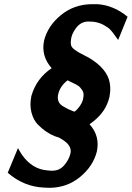

<svg xmlns="http://www.w3.org/2000/svg" viewBox="-20 -725 630 918"><path d="M17 101 66 -17Q75 0 85 15Q134 85 209 90Q226 92 234 91Q266 90 288 64Q310 38 317 8Q327 -35 258 -69Q258 -68 241.5 -74Q225 -80 203 -94.5Q181 -109 160.5 -130Q140 -151 130.5 -187Q121 -223 130 -266Q154 -350 227 -399Q175 -458 191 -532Q209 -602 271.5 -653Q334 -704 418 -705H446Q523 -700 590 -645L545 -534Q542 -537 529.5 -555Q517 -573 507 -583.5Q497 -594 475 -606Q453 -618 426 -621Q419 -622 400 -622Q366 -621 343.5 -591Q321 -561 319 -532Q317 -518 320 -508Q323 -498 335.5 -488.5Q348 -479 353.5 -476Q359 -473 380 -462L405 -449Q494 -396 505 -327Q510 -296 504 -267V-264L498 -243Q477 -178 408 -131Q459 -75 443 0Q425 70 363 121Q301 172 218 173Q200 173 191 172Q94 168 17 101ZM258 -273Q257 -271 257 -267Q255 -251 260.5 -238.5Q266 -226 282 -216.5Q298 -207 305.5 -203.5Q313 -200 335 -191Q346 -196 362 -218.5Q378 -241 379 -264Q382 -280 373 -294Q364 -308 354.5 -314.5Q345 -321 325.5 -330Q306 -339 303 -341Q266 -312 258 -273Z"/></svg>

Font: Coval
Style: ExtraBold Italic
Weight: 800
Foundry: Context Ltd
Version: Version 001.000